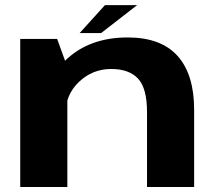

<svg xmlns="http://www.w3.org/2000/svg" viewBox="-20 -744 872 764"><path d="M60.5 0H248V-477L207.5 -589H60.5ZM565 0H752.5V-307Q752.5 -448 686.5 -521.5Q620.5 -595 488 -595Q336 -595 242.5 -505.8Q149 -416.5 149 -340.5L240 -287.5Q240 -366.5 294 -418Q348 -469.5 422.5 -469.5Q493 -469.5 529 -431.5Q565 -393.5 565 -298ZM297 -612.5H382.5L525.5 -723.5H397.5Z"/></svg>

Font: Anybody Expanded
Style: Bold
Weight: 700
Width: 7
Designer: Tyler Finck
Foundry: Etcetera Type Company
Version: Version 1.113;gftools[0.9.25]